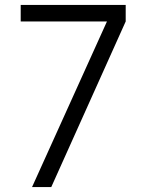

<svg xmlns="http://www.w3.org/2000/svg" viewBox="-20 -759 594 779"><path d="M110 0H188L490 -672V-739H64V-672H414Z"/></svg>

Font: Involve
Style: Regular
Weight: 400
Designer: Stefan Peev
Foundry: Context Ltd.
Version: Version 1.001